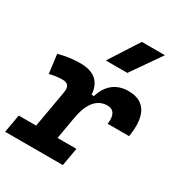

<svg xmlns="http://www.w3.org/2000/svg" viewBox="-201 -920 973 1044"><g transform="rotate(30 286.0 -397.5)"><path d="M-14.6 0H347.7L367.7 -113.3H249L272.9 -251V-249.5C291.5 -363.8 341.3 -401.9 397 -401.9C436.5 -401.9 455.1 -371.6 446.3 -316.4H581.1C604 -455.1 561 -527.3 457 -527.3C379.9 -527.3 329.1 -484.4 306.2 -409.2H292C286.1 -487.8 241.2 -527.3 153.3 -527.3C108.9 -527.3 64.5 -521 18.6 -508.8L33.7 -390.6C61.5 -397.9 87.9 -401.9 113.3 -401.9C149.4 -401.9 162.1 -383.3 155.3 -345.2L114.7 -113.3H5.4ZM265.6 -609.4H400.9L529.8 -794.9H384.8Z"/></g></svg>

Font: Cascadia Mono NF
Style: Bold Italic
Weight: 700
Italic angle: -10°
Monospace: yes
Designer: Aaron Bell
Foundry: Saja Typeworks
Version: Version 2404.023